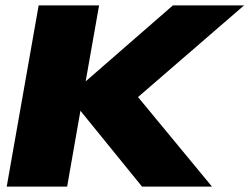

<svg xmlns="http://www.w3.org/2000/svg" viewBox="-20 -695 929 715"><path d="M5 0H230L279.5 -282.5L509 0H769.5L494 -333.5L889 -675H624L299 -392L349 -675H124Z"/></svg>

Font: Anybody Expanded ExtraBold
Style: Italic
Weight: 800
Width: 7
Italic angle: -10°
Version: Version 1.113;gftools[0.9.25]